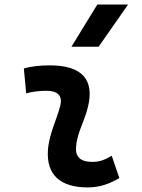

<svg xmlns="http://www.w3.org/2000/svg" viewBox="-20 -815 626 845"><path d="M471.7 -129.4C438 -109.9 417.5 -102.5 385.3 -102.5C335.9 -102.5 311.5 -124 314.5 -166.5C318.8 -231 351.6 -278.8 367.2 -345.2C396.5 -465.3 339.8 -527.3 200.2 -527.3C161.6 -527.3 123 -524.4 85 -513.7L95.2 -404.3C125 -412.1 154.8 -415.5 184.6 -415.5C235.4 -415.5 256.3 -392.6 245.1 -349.1C230.5 -290.5 195.3 -224.1 190.9 -153.3C184.1 -46.4 244.1 9.8 366.2 9.8C423.3 9.8 465.3 -8.3 505.4 -31.2ZM294.4 -609.4H414.1L543.5 -794.9H408.2Z"/></svg>

Font: Cascadia Mono SemiBold
Style: Italic
Weight: 600
Italic angle: -10°
Monospace: yes
Designer: Aaron Bell
Foundry: Saja Typeworks
Version: Version 2404.023